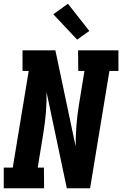

<svg xmlns="http://www.w3.org/2000/svg" viewBox="-21 -1003 651 1023"><path d="M-1 0V-110H47L132 -625H99V-735H274L382 -223Q382 -277 386 -331.5Q390 -386 399 -441L429 -625H396L395 -735H610V-625H562L459 0H335L227 -512Q228 -458 223.5 -403.5Q219 -349 210 -294L180 -110H213L214 0ZM390 -792 263 -927 341 -983 455 -838Z"/></svg>

Font: Iosevka Etoile Extrabold
Style: Italic
Weight: 800
Italic angle: -9°
Designer: Belleve Invis
Foundry: Belleve Invis
Version: Version 22.1.2; ttfautohint (v1.8.4)